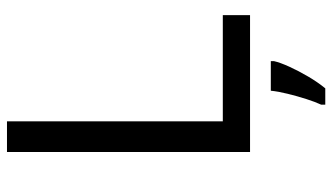

<svg xmlns="http://www.w3.org/2000/svg" viewBox="-226 -528 975 564"><g transform="rotate(-90 262.0 -246.5)"><path d="M97 0V-714H187V-80H499V0ZM364 70Q360 88 347.5 115.5Q335 143 318.5 171Q302 199 284 221H236V209Q244 192 252.5 165.5Q261 139 268 110.5Q275 82 277 61H364Z"/></g></svg>

Font: Noto Sans Test
Style: Regular
Weight: 400
Version: Version 1.002; ttfautohint (v1.8.4.7-5d5b)